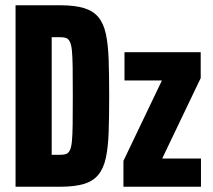

<svg xmlns="http://www.w3.org/2000/svg" viewBox="-20 -708 808 728"><path d="M39 0V-688H208Q263 -688 298 -677.5Q333 -667 353 -643Q373 -619 381.5 -579Q390 -539 392 -481Q394 -423 394 -344Q394 -265 392 -207.5Q390 -150 381.5 -110Q373 -70 353 -45.5Q333 -21 298 -10.5Q263 0 208 0ZM176 -121H207Q220 -121 229 -123.5Q238 -126 244 -136.5Q250 -147 252.5 -170.5Q255 -194 255.5 -236.5Q256 -279 256 -344Q256 -410 255.5 -452.5Q255 -495 252.5 -518Q250 -541 244 -551.5Q238 -562 229 -564.5Q220 -567 207 -567H176ZM448 0V-98L594 -403H452V-510H741V-412L595 -107H742V0Z"/></svg>

Font: Saira ExtraCondensed ExtraBold
Style: Regular
Weight: 800
Width: 2
Designer: Hector Gatti with collaboration of the Omnibus-Type team
Foundry: Omnibus-Type
Version: Version 1.101